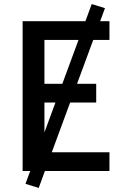

<svg xmlns="http://www.w3.org/2000/svg" viewBox="-20 -839 640 942"><path d="M91 0V-735H517V-643H198V-428H452V-336H198V-92H517V0ZM170 83 105 63 430 -819 495 -799 216 -43Z"/></svg>

Font: Iosevka Curly SmBdEx
Style: Regular
Weight: 600
Width: 7
Monospace: yes
Designer: Belleve Invis
Foundry: Belleve Invis
Version: Version 11.1.0; ttfautohint (v1.8.3)